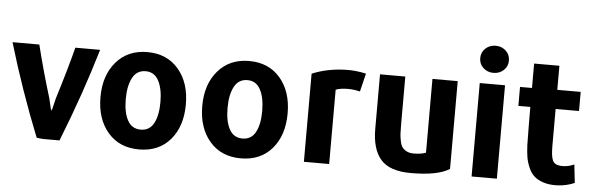

<svg xmlns="http://www.w3.org/2000/svg" viewBox="-49 -932 3492 1120"><g transform="rotate(5 1696.5 -372.0)"><path d="M516 -539Q438 -274 326 8H232Q226 8 212.5 6.5Q199 5 192 4Q85 -263 3 -539H160Q197 -389 245 -233Q248 -221 252 -203.5Q256 -186 258.5 -175.5Q261 -165 263 -161Q265 -162 268 -171.5Q271 -181 275.5 -201.5Q280 -222 283 -233Q338 -410 371 -539Z M792 20Q677 20 609.5 -58.5Q542 -137 542 -265Q542 -392 610 -471Q678 -550 792 -550Q907 -550 974.5 -471.5Q1042 -393 1042 -265Q1042 -137 975 -58.5Q908 20 792 20ZM792 -438Q740 -438 715 -391Q690 -344 690 -266Q690 -188 715 -142Q740 -96 792 -96Q844 -96 868.5 -142Q893 -188 893 -266Q893 -344 868 -391Q843 -438 792 -438Z M1388 20Q1273 20 1205.5 -58.5Q1138 -137 1138 -265Q1138 -392 1206 -471Q1274 -550 1388 -550Q1503 -550 1570.5 -471.5Q1638 -393 1638 -265Q1638 -137 1571 -58.5Q1504 20 1388 20ZM1388 -438Q1336 -438 1311 -391Q1286 -344 1286 -266Q1286 -188 1311 -142Q1336 -96 1388 -96Q1440 -96 1464.5 -142Q1489 -188 1489 -266Q1489 -344 1464 -391Q1439 -438 1388 -438Z M2073 -536Q2065 -501 2047 -429Q2011 -438 1977 -438Q1931 -438 1905 -427V8H1757V-508Q1845 -545 1954 -548Q2010 -550 2073 -536Z M2610 -25Q2542 19 2384 19Q2259 19 2207 -41.5Q2155 -102 2155 -219V-539H2303V-262Q2303 -226 2304 -205.5Q2305 -185 2310 -161Q2315 -137 2324 -125Q2333 -113 2349.5 -104.5Q2366 -96 2391 -96Q2434 -96 2462 -107V-539H2610Z M2897 -684Q2897 -650 2872.5 -627.5Q2848 -605 2813 -605Q2778 -605 2753.5 -627.5Q2729 -650 2729 -684Q2729 -719 2753.5 -741.5Q2778 -764 2813 -764Q2848 -764 2872.5 -741.5Q2897 -719 2897 -684ZM2887 8H2739V-539H2887Z M3342 -7Q3297 13 3243 16Q3195 18 3160 6.5Q3125 -5 3104.5 -24Q3084 -43 3071 -74Q3058 -105 3053.5 -133.5Q3049 -162 3047 -202Q3045 -320 3045 -426H2975V-537H3045V-680H3193V-539H3330V-427H3193V-209Q3193 -150 3204 -126Q3215 -102 3250 -99Q3291 -96 3330 -114Z"/></g></svg>

Font: Repo
Style: Bold
Weight: 700
Designer: Stefan Peev
Foundry: Context Ltd
Version: Version 001.000